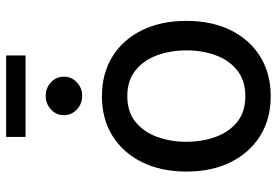

<svg xmlns="http://www.w3.org/2000/svg" viewBox="-162 -752 925 642"><g transform="rotate(-90 301.0 -430.5)"><path d="M300.8 11.7Q225.1 11.7 168.5 -23.4Q111.8 -58.6 80.3 -122.1Q48.8 -185.5 48.8 -269.5Q48.8 -355 80.3 -418.7Q111.8 -482.4 168.5 -517.6Q225.1 -552.7 300.8 -552.7Q376.5 -552.7 433.3 -517.6Q490.2 -482.4 521.5 -418.7Q552.7 -355 552.7 -269.5Q552.7 -185.5 521.5 -122.1Q490.2 -58.6 433.3 -23.4Q376.5 11.7 300.8 11.7ZM300.8 -73.2Q353 -73.2 387.2 -100.3Q421.4 -127.4 437.7 -172.4Q454.1 -217.3 454.1 -270Q454.1 -322.8 437.7 -367.9Q421.4 -413.1 387.2 -440.4Q353 -467.8 300.8 -467.8Q248.5 -467.8 214.8 -440.4Q181.2 -413.1 164.8 -368.2Q148.4 -323.2 148.4 -270Q148.4 -217.3 164.8 -172.4Q181.2 -127.4 214.8 -100.3Q248.5 -73.2 300.8 -73.2ZM301.8 -618.7Q275.4 -618.7 256.3 -636.7Q237.3 -654.8 237.3 -679.7Q237.3 -705.1 256.3 -722.9Q275.4 -740.7 301.8 -740.7Q328.6 -740.7 347.4 -722.9Q366.2 -705.1 366.2 -679.7Q366.2 -654.8 347.4 -636.7Q328.6 -618.7 301.8 -618.7ZM437 -873V-808.1H164.6V-873Z"/></g></svg>

Font: Inter Cardless
Style: Regular
Weight: 400
Designer: Rasmus Andersson
Foundry: rsms
Version: Version 4.001;git-9221beed3